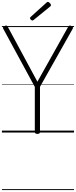

<svg xmlns="http://www.w3.org/2000/svg" viewBox="-20 -1382 792 2002"><path d="M370 14Q343 14 343 -5V-476L14 -1082Q9 -1091 12.5 -1098Q16 -1105 28 -1111Q42 -1117 48.5 -1115Q55 -1113 62 -1101L370 -530L689 -1099Q697 -1113 704.5 -1115Q712 -1117 724 -1111Q737 -1105 740 -1098Q743 -1091 738 -1082L397 -477V-5Q397 14 370 14ZM318 -1168Q311 -1168 302 -1176.5Q293 -1185 293 -1192Q293 -1195 294 -1198Q295 -1201 299 -1205L463 -1353Q467 -1357 470 -1359.5Q473 -1362 478 -1362Q485 -1362 492.5 -1356.5Q500 -1351 505.5 -1343.5Q511 -1336 511 -1329Q511 -1324 509.5 -1321Q508 -1318 503 -1314L332 -1175Q327 -1172 324.5 -1170Q322 -1168 318 -1168ZM0 590H752V600H0ZM0 -20H752V0H0ZM0 -505H752V-500H0ZM0 -1110H752V-1100H0Z"/></svg>

Font: Playwrite FR Moderne Guides
Style: Regular
Weight: 400
Designer: Veronika Burian, José Scaglione
Foundry: TypeTogether
Version: Version 1.003